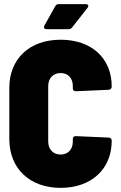

<svg xmlns="http://www.w3.org/2000/svg" viewBox="-20 -900 583 928"><path d="M206 -759H311C319 -759 324 -761 329 -768L403 -862C411 -872 406 -880 394 -880H265C257 -880 251 -878 247 -870L195 -777C189 -766 194 -759 206 -759ZM273 8C421 8 520 -82 520 -220C520 -229 514 -235 505 -235L347 -242C337 -242 332 -238 332 -228V-216C332 -178 309 -153 273 -153C237 -153 213 -178 213 -216V-484C213 -522 237 -547 273 -547C309 -547 332 -522 332 -484V-473C332 -463 338 -459 347 -459L505 -466C514 -466 520 -473 520 -482C520 -620 421 -708 273 -708C124 -708 25 -617 25 -475V-228C25 -85 124 8 273 8Z"/></svg>

Font: Barlow Semi Condensed Black
Style: Regular
Weight: 900
Width: 4
Designer: Jeremy Tribby
Foundry: Tribby Type
Version: Version 1.408;PS 001.408;hotconv 1.0.88;makeotf.lib2.5.64775